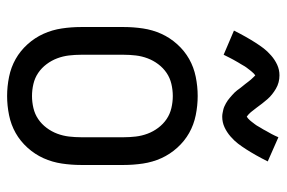

<svg xmlns="http://www.w3.org/2000/svg" viewBox="-153 -645 806 540"><g transform="rotate(90 250.0 -375.0)"><path d="M250 8Q223 8 196 2.5Q169 -3 146 -16Q123 -29 104.5 -49.5Q86 -70 75 -94.5Q64 -119 60 -146Q56 -173 56 -200V-320Q56 -347 60 -374Q64 -401 75 -425.5Q86 -450 104.5 -470.5Q123 -491 146 -504Q169 -517 196 -522.5Q223 -528 250 -528Q277 -528 304 -522.5Q331 -517 354 -504Q377 -491 395.5 -470.5Q414 -450 425 -425.5Q436 -401 440 -374Q444 -347 444 -320V-200Q444 -173 440 -146Q436 -119 425 -94.5Q414 -70 395.5 -49.5Q377 -29 354 -16Q331 -3 304 2.5Q277 8 250 8ZM250 -62Q267 -62 284 -66Q301 -70 315 -79.5Q329 -89 339.5 -103Q350 -117 356 -133Q362 -149 364 -166Q366 -183 366 -200V-320Q366 -337 364 -354Q362 -371 356 -387Q350 -403 339.5 -417Q329 -431 315 -440.5Q301 -450 284 -454Q267 -458 250 -458Q233 -458 216 -454Q199 -450 185 -440.5Q171 -431 160.5 -417Q150 -403 144 -387Q138 -371 136 -354Q134 -337 134 -320V-200Q134 -183 136 -166Q138 -149 144 -133Q150 -117 160.5 -103Q171 -89 185 -79.5Q199 -70 216 -66Q233 -62 250 -62ZM308 -597Q303 -597 298 -598Q293 -599 288.5 -600Q284 -601 279.5 -603Q275 -605 270.5 -607.5Q266 -610 262.5 -612.5Q259 -615 255.5 -618Q252 -621 248 -624.5Q244 -628 240.5 -631.5Q237 -635 234 -639Q231 -643 228.5 -646.5Q226 -650 223 -653.5Q220 -657 216.5 -661.5Q213 -666 210 -670Q207 -674 204 -677.5Q201 -681 197.5 -684.5Q194 -688 192 -690Q189 -688 187 -686Q185 -684 181.5 -680Q178 -676 177 -674.5Q176 -673 174 -670.5Q172 -668 170.5 -666Q169 -664 167 -661Q165 -658 163.5 -655Q162 -652 160 -649Q158 -646 156 -642.5Q154 -639 152 -635.5Q150 -632 147.5 -627.5Q145 -623 143 -619Q141 -615 138.5 -610Q136 -605 134 -601L66 -630Q75 -648 83.5 -663Q92 -678 100 -690.5Q108 -703 116 -713.5Q124 -724 136 -734.5Q148 -745 162 -751.5Q176 -758 192 -758Q202 -758 211.5 -755.5Q221 -753 229.5 -748Q238 -743 245.5 -737Q253 -731 259.5 -723.5Q266 -716 271 -709.5Q276 -703 283 -693.5Q290 -684 295.5 -677.5Q301 -671 308 -666Q311 -668 313 -669.5Q315 -671 318.5 -675Q322 -679 323 -680.5Q324 -682 326 -684.5Q328 -687 329.5 -689Q331 -691 333 -694Q335 -697 336.5 -700Q338 -703 340 -706Q342 -709 344 -712.5Q346 -716 348 -720Q350 -724 352.5 -728Q355 -732 357 -736Q359 -740 361.5 -745Q364 -750 366 -755L434 -725Q425 -707 416.5 -692Q408 -677 400 -664.5Q392 -652 384 -641.5Q376 -631 364 -620.5Q352 -610 338 -603.5Q324 -597 308 -597Z"/></g></svg>

Font: Iosevka SS04
Style: Regular
Weight: 400
Monospace: yes
Designer: Belleve Invis
Foundry: Belleve Invis
Version: Version 19.0.0; ttfautohint (v1.8.4)